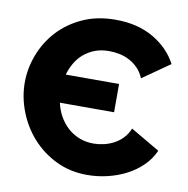

<svg xmlns="http://www.w3.org/2000/svg" viewBox="-80 -792 857 876"><g transform="rotate(10 348.0 -354.0)"><path d="M681 -159Q664 -120 632.5 -89Q601 -58 560.5 -37Q520 -16 473.5 -5Q427 6 380 6Q301 6 236 -25.5Q171 -57 124.5 -109Q78 -161 52.5 -227Q27 -293 27 -361Q27 -425 51 -488.5Q75 -552 120.5 -602Q166 -652 233 -683Q300 -714 386 -714Q489 -714 562.5 -671Q636 -628 672 -559L546 -471Q534 -499 515.5 -517.5Q497 -536 474.5 -547.5Q452 -559 428 -563.5Q404 -568 382 -568Q344 -568 315 -556.5Q286 -545 264 -526Q242 -507 227.5 -481.5Q213 -456 205 -428H452V-297H201Q208 -264 224 -235.5Q240 -207 263.5 -185.5Q287 -164 317.5 -152Q348 -140 384 -140Q407 -140 431 -145.5Q455 -151 477 -162.5Q499 -174 517 -192.5Q535 -211 546 -238Z"/></g></svg>

Font: Oxford Sans
Style: Regular
Weight: 800
Designer: Matt McInerney, Pablo Impallari, Rodrigo Fuenzalida
Foundry: Matt McInerney, Pablo Impallari, Rodrigo Fuenzalida
Version: Version 3.000g; ttfautohint (v1.5) -l 8 -r 28 -G 28 -x 14 -D